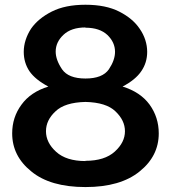

<svg xmlns="http://www.w3.org/2000/svg" viewBox="-20 -755 706 793"><path d="M486.3 -397.5Q559.6 -375 597.7 -323.2Q635.7 -270.5 635.7 -204.1Q635.7 -110.4 556.6 -46.9Q477.5 17.6 333 17.6Q187.5 17.6 109.4 -46.9Q30.3 -110.4 30.3 -204.1Q30.3 -270.5 68.4 -322.3Q106.4 -375 179.7 -397.5Q126 -425.8 101.6 -460.9Q78.1 -496.1 78.1 -541Q78.1 -565.4 85.9 -589.8Q93.8 -614.3 108.4 -636.7Q137.7 -678.7 193.4 -707Q249 -735.4 333 -735.4Q417 -735.4 472.7 -707Q528.3 -678.7 556.6 -636.7Q572.3 -614.3 580.1 -589.8Q587.9 -565.4 587.9 -541Q587.9 -496.1 563.5 -460.9Q540 -425.8 486.3 -397.5ZM333 -640.6Q333 -640.6 333 -641.6Q274.4 -641.6 242.2 -611.3Q210 -581.1 210 -542Q210 -507.8 236.3 -468.8Q262.7 -430.7 333 -430.7Q403.3 -430.7 429.7 -468.8Q455.1 -506.8 455.1 -541Q455.1 -580.1 423.8 -610.4Q391.6 -640.6 333 -640.6ZM333 -89.8Q333 -90.8 333 -90.8Q412.1 -90.8 454.1 -128.9Q496.1 -167 496.1 -212.9Q496.1 -257.8 457 -294.9Q418.9 -332 333 -334Q247.1 -332 209 -294.9Q169.9 -258.8 169.9 -212.9Q169.9 -166 211.9 -127.9Q253.9 -89.8 333 -89.8Z"/></svg>

Font: Post Neon Display
Style: Regular
Weight: 700
Designer: Ward Goes
Version: Version 1.0